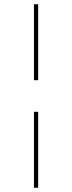

<svg xmlns="http://www.w3.org/2000/svg" viewBox="-20 -750 342 910"><path d="M141 140V-220H161V140ZM141 -370V-730H161V-370Z"/></svg>

Font: Mplus 1p Thin
Style: Regular
Weight: 250
Version: Version 1.061